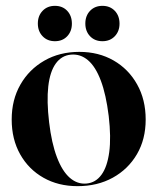

<svg xmlns="http://www.w3.org/2000/svg" viewBox="-20 -627 538 657"><path d="M251.5 -449.5Q317.5 -449.5 368.8 -420Q420 -390.5 449.2 -338.2Q478.5 -286 478.5 -218Q478.5 -150.5 448.5 -99.2Q418.5 -48 366 -19Q313.5 10 245.5 10Q179.5 10 128.8 -18.8Q78 -47.5 49 -99Q20 -150.5 20 -218Q20 -285.5 49.8 -337.5Q79.5 -389.5 131.8 -419.5Q184 -449.5 251.5 -449.5ZM276.5 1Q307.5 -2 327.2 -29Q347 -56 353.8 -106.5Q360.5 -157 352 -230Q343 -303.5 325 -351.2Q307 -399 281 -421Q255 -443 222.5 -440Q190.5 -437 170.8 -409.5Q151 -382 145.2 -331.5Q139.5 -281 148 -209Q156.5 -137 174.8 -89Q193 -41 219 -18.5Q245 4 276.5 1ZM168 -486Q142 -486 125.8 -503Q109.5 -520 109.5 -546.5Q109.5 -573 125.8 -590Q142 -607 168 -607Q194 -607 210 -590Q226 -573 226 -546Q226 -520 210 -503Q194 -486 168 -486ZM330.5 -486Q304.5 -486 288.2 -503Q272 -520 272 -546.5Q272 -573 288.2 -590Q304.5 -607 330.5 -607Q356.5 -607 372.8 -590Q389 -573 389 -546Q389 -520 372.8 -503Q356.5 -486 330.5 -486Z"/></svg>

Font: Fraunces 120pt SemiBold
Style: Regular
Weight: 600
Version: Version 1.000;[b76b70a41]